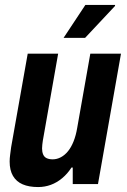

<svg xmlns="http://www.w3.org/2000/svg" viewBox="-20 -744 513 776"><path d="M134 12Q97 12 71.5 1Q46 -10 32.5 -33Q19 -56 19 -91Q19 -104 21 -118.5Q23 -133 25 -149L92 -527H215L153 -175Q152 -167 151 -159.5Q150 -152 150 -144Q150 -130 154.5 -119.5Q159 -109 169 -104.5Q179 -100 193 -100Q210 -100 226 -108.5Q242 -117 255 -133Q268 -149 277.5 -173Q287 -197 292 -227L345 -527H469L376 0H274V-67H269Q253 -42 231.5 -24Q210 -6 185.5 3Q161 12 134 12ZM237 -591 325 -724H445V-720L324 -591Z"/></svg>

Font: Archivo Condensed
Style: Bold Italic
Weight: 700
Width: 3
Italic angle: -10°
Designer: Hector Gatti
Foundry: Omnibus-Type
Version: Version 2.001